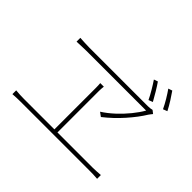

<svg xmlns="http://www.w3.org/2000/svg" viewBox="-165 -1102 1329 1329"><g transform="rotate(45 500.0 -437.0)"><path d="M731 -811Q748 -787 769.5 -751Q791 -715 807 -686L776 -674Q762 -704 740.5 -740Q719 -776 702 -801ZM846 -837Q863 -813 885 -778.5Q907 -744 923 -712L892 -700Q877 -732 856 -767Q835 -802 817 -827ZM867 -628Q862 -621 857 -615.5Q852 -610 847 -602Q811 -543 752.5 -477Q694 -411 626 -358L596 -380Q640 -408 682 -447Q724 -486 759 -529Q794 -572 816 -611Q794 -611 747.5 -611Q701 -611 640.5 -611Q580 -611 515.5 -611Q451 -611 392.5 -611Q334 -611 291.5 -611Q249 -611 233 -611Q216 -611 193.5 -610Q171 -609 154.5 -608.5Q138 -608 138 -608V-645Q160 -644 184 -642.5Q208 -641 233 -641Q249 -641 291 -641Q333 -641 390 -641Q447 -641 509.5 -641Q572 -641 631 -641Q690 -641 735.5 -641Q781 -641 803 -641Q814 -641 826 -642.5Q838 -644 844 -646ZM81 -74Q102 -72 122 -71Q142 -70 161 -70H459V-477Q459 -488 458.5 -499Q458 -510 457 -521H492Q491 -510 490 -500.5Q489 -491 489 -477V-70H835Q855 -70 873 -71.5Q891 -73 910 -74V-37Q891 -39 869.5 -39.5Q848 -40 835 -40H161Q125 -40 81 -37Z"/></g></svg>

Font: Source Han Sans SC ExtraLight
Style: Regular
Weight: 250
Designer: Ryoko NISHIZUKA 西塚涼子 (kana, bopomofo & ideographs); Paul D. Hunt (Latin, Greek & Cyrillic); Sandoll Communications 산돌커뮤니
Foundry: Adobe
Version: Version 2.004;hotconv 1.0.118;makeotfexe 2.5.65603